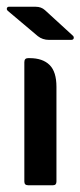

<svg xmlns="http://www.w3.org/2000/svg" viewBox="-25 -548 238 568"><path d="M-2 -516Q-6 -520 -4.5 -524Q-3 -528 1 -528H81Q97 -528 108 -518L191 -442Q194 -439 193 -434.5Q192 -430 185 -430H120Q101 -430 87 -441ZM58 0Q47 0 47 -11V-364Q47 -376 58 -376H63Q101 -376 121.5 -356Q142 -336 142 -291V-11Q142 0 132 0Z"/></svg>

Font: Zain
Style: Bold
Weight: 700
Designer: Zain,Boutros
Foundry: Mobile Telecommunications Company (Zain), 2024
Version: Version 1.50; ttfautohint (v1.8.4)